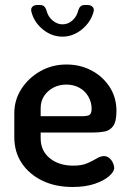

<svg xmlns="http://www.w3.org/2000/svg" viewBox="-20 -737 515 765"><path d="M269 8Q201 8 149 -17Q97 -42 67 -86.5Q37 -131 37 -191V-286Q37 -339 65.5 -383Q94 -427 141 -453.5Q188 -480 245 -480Q299 -480 344 -456.5Q389 -433 416.5 -391Q444 -349 444 -295Q444 -253 431 -235Q418 -217 397 -213Q376 -209 353 -209H142V-186Q142 -136 178.5 -106.5Q215 -77 272 -77Q307 -77 329 -87Q351 -97 366 -106Q381 -115 394 -115Q407 -115 416 -107Q425 -99 430 -88Q435 -77 435 -68Q435 -53 414.5 -35Q394 -17 357 -4.5Q320 8 269 8ZM142 -274H308Q330 -274 337.5 -280Q345 -286 345 -304Q345 -330 332 -352.5Q319 -375 296 -387.5Q273 -400 244 -400Q216 -400 193 -388Q170 -376 156 -355Q142 -334 142 -306ZM229 -591Q186 -591 150.5 -620Q115 -649 105 -691Q102 -703 109 -710Q116 -717 127 -717H140Q150 -717 156 -711.5Q162 -706 165 -696Q171 -671 189.5 -655.5Q208 -640 229 -640Q251 -640 268.5 -655.5Q286 -671 292 -696Q295 -706 301 -711.5Q307 -717 317 -717H330Q341 -717 348.5 -710Q356 -703 353 -691Q342 -649 306.5 -620Q271 -591 229 -591Z"/></svg>

Font: Dosis SemiBold
Style: Regular
Weight: 600
Designer: EdgarTolentino, PabloImpallari, IginoMarini
Foundry: EdgarTolentino, PabloImpallari, IginoMarini
Version: Version 3.001; ttfautohint (v1.8.2)